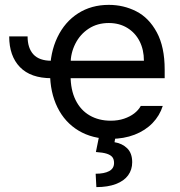

<svg xmlns="http://www.w3.org/2000/svg" viewBox="-20 -557 736 785"><path d="M190.4 -308.6V-237.3Q105.5 -237.3 61.5 -282.7Q17.6 -328.1 17.6 -408.2H92.8Q92.8 -360.4 116.7 -334.5Q140.6 -308.6 190.4 -308.6ZM184.6 -260.7Q184.6 -341.8 214.8 -404.8Q245.1 -467.8 299.3 -502.4Q353.5 -537.1 424.8 -537.1Q485.4 -537.1 537.1 -510.7Q588.9 -484.4 621.1 -424.8Q653.3 -365.2 653.3 -272.5V-237.3H243.2V-308.6H568.4Q568.4 -353.5 550.8 -388.2Q533.2 -422.9 500.5 -442.9Q467.8 -462.9 424.8 -462.9Q377.9 -462.9 342.8 -439.9Q307.6 -417 288.1 -378.4Q268.6 -339.8 268.6 -295.9V-248Q268.6 -189.5 289.1 -147.9Q309.6 -106.4 346.7 -85Q383.8 -63.5 432.6 -63.5Q462.9 -63.5 487.3 -71.8Q511.7 -80.1 528.8 -93.3Q545.9 -106.4 555.7 -124H645.5Q632.8 -84 603.5 -53.7Q574.2 -23.4 530.3 -6.3Q486.3 10.7 432.6 10.7Q357.4 10.7 301.3 -22.9Q245.1 -56.6 214.8 -118.2Q184.6 -179.7 184.6 -260.7ZM453.1 -2.9 448.2 24.4Q479.5 29.3 500 49.3Q520.5 69.3 520.5 106.4Q520.5 136.7 503.9 159.7Q487.3 182.6 454.1 195.3Q420.9 208 374 208L371.1 153.3Q406.2 153.3 426.3 142.6Q446.3 131.8 446.3 109.4Q446.3 93.8 439 85Q431.6 76.2 416 71.3Q400.4 66.4 372.1 64.5L385.7 -2.9Z"/></svg>

Font: Pretendard Std Variable
Style: Regular
Weight: 400
Designer: Base glyphs from Inter by Rasmus Andersson; Hangeul glyphs from Noto Sans CJK(Source Han Sans) by Jang Soo-young and Kan
Foundry: Kil Hyung-jin
Version: Version 1.309;Glyphs 3.2 (3225)